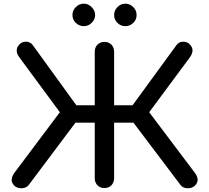

<svg xmlns="http://www.w3.org/2000/svg" viewBox="-20 -1005 1118 1026"><path d="M56.6 -12.7Q42 -28.3 42 -43.9Q42 -45.9 43 -46.9Q43.9 -64.5 56.6 -81.1Q137.7 -189.5 299.8 -405.3Q246.1 -478.5 83 -699.2Q70.3 -715.8 69.3 -733.4Q68.4 -750 82 -765.6Q95.7 -782.2 119.1 -782.2Q141.6 -782.2 155.3 -763.7Q243.2 -641.6 419.9 -398.4Q348.6 -302.7 132.8 -15.6Q120.1 0 95.7 1Q94.7 1 94.7 1Q70.3 1 56.6 -12.7ZM538.1 0Q515.6 0 501 -14.6Q486.3 -30.3 486.3 -51.8Q486.3 -151.4 486.3 -349.6Q445.3 -349.6 322.3 -349.6Q322.3 -373 322.3 -442.4Q363.3 -442.4 486.3 -442.4Q486.3 -513.7 486.3 -728.5Q486.3 -752 501 -766.6Q515.6 -781.2 538.1 -781.2Q560.5 -781.2 575.2 -766.6Q589.8 -752 589.8 -728.5Q589.8 -633.8 589.8 -442.4Q630.9 -442.4 753.9 -442.4Q753.9 -418.9 753.9 -349.6Q712.9 -349.6 589.8 -349.6Q589.8 -275.4 589.8 -51.8Q589.8 -30.3 575.2 -14.6Q560.5 0 538.1 0ZM1021.5 -12.7Q1006.8 1 982.4 1Q957 0 945.3 -15.6Q848.6 -143.6 656.2 -398.4Q722.7 -489.3 922.9 -763.7Q935.5 -782.2 959 -782.2Q982.4 -782.2 996.1 -765.6Q1009.8 -750 1008.8 -733.4Q1006.8 -715.8 995.1 -699.2Q921.9 -600.6 777.3 -405.3Q837.9 -324.2 1021.5 -81.1Q1034.2 -64.5 1036.1 -46.9Q1036.1 -44.9 1036.1 -43Q1036.1 -28.3 1021.5 -12.7ZM427.7 -865.2Q403.3 -865.2 384.8 -882.8Q367.2 -900.4 367.2 -924.8Q367.2 -949.2 384.8 -966.8Q403.3 -985.4 427.7 -985.4Q452.1 -985.4 469.7 -966.8Q488.3 -949.2 488.3 -924.8Q488.3 -900.4 469.7 -882.8Q452.1 -865.2 427.7 -865.2ZM650.4 -865.2Q625 -865.2 607.4 -882.8Q589.8 -900.4 589.8 -924.8Q589.8 -949.2 607.4 -966.8Q625 -985.4 650.4 -985.4Q673.8 -985.4 692.4 -966.8Q710 -949.2 710 -924.8Q710 -900.4 692.4 -882.8Q673.8 -865.2 650.4 -865.2Z"/></svg>

Font: Abed
Style: Bold
Weight: 700
Designer: Johan Aakerlund
Version: Version 3.105